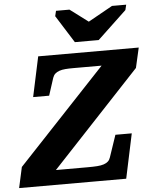

<svg xmlns="http://www.w3.org/2000/svg" viewBox="-99 -1001 843 1052"><g transform="rotate(-5 323.0 -475.0)"><path d="M337 -770H468L628 -921L635 -950H557L378 -850L459 -848L323 -950H249L242 -921ZM99 -81H348Q378 -81 399.5 -82.5Q421 -84 436 -89Q451 -94 460 -102.5Q469 -111 473 -124L514 -245H604L552 0H-37L-12 -114L512 -672L532 -629H316Q291 -629 272 -627.5Q253 -626 239 -621Q225 -616 216 -608Q207 -600 202 -586L171 -490H83L130 -710H683L658 -600L120 -25Z"/></g></svg>

Font: Roboto Serif
Style: Bold Italic
Weight: 700
Italic angle: -10°
Designer: Greg Gazdowicz
Foundry: Commercial Type
Version: Version 1.008